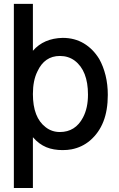

<svg xmlns="http://www.w3.org/2000/svg" viewBox="-20 -728 595 960"><path d="M49.3 211.9V-708.5H144.5V-474.1Q198.7 -536.6 293.5 -538.6Q353 -538.6 399.2 -511Q445.3 -483.4 476.1 -433.1Q496.6 -396.5 507.8 -351.1Q519 -305.7 519 -253.4Q519 -176.3 496.8 -119.9Q474.6 -63.5 430.2 -25.4Q390.6 8.3 337.9 18.6Q327.6 20.5 316.7 21.5Q305.7 22.5 293.5 22.5Q270.5 22.5 250.2 19Q230 15.6 211.7 8.1Q193.4 0.5 176.8 -11.7Q160.2 -23.9 144.5 -42V211.9ZM279.3 -448.2Q202.6 -448.2 167 -370.6Q144.5 -325.7 144.5 -257.8Q144.5 -140.1 208.5 -91.8Q239.3 -67.9 279.3 -67.9Q356.9 -67.9 395 -140.6Q407.7 -164.6 413.8 -193.1Q419.9 -221.7 419.9 -254.9Q419.9 -374.5 353.5 -424.8Q321.8 -448.2 279.3 -448.2Z"/></svg>

Font: SolaimanLipi
Style: Bold
Weight: 700
Designer: Solaiman Karim
Foundry: Al Mamun Sumon
Version: Version 2.000